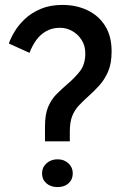

<svg xmlns="http://www.w3.org/2000/svg" viewBox="-20 -762 500 781"><path d="M163 -187V-248Q163 -297 176 -327.5Q189 -358 209.5 -378.5Q230 -399 252 -418Q283 -444 305 -472Q327 -500 327 -545Q327 -576 312 -599.5Q297 -623 273.5 -636Q250 -649 224 -649Q192 -649 167.5 -635Q143 -621 126.5 -597.5Q110 -574 100 -547L16 -585Q23 -606 39 -633Q55 -660 81.5 -685Q108 -710 146 -726Q184 -742 234 -742Q290 -742 335.5 -720.5Q381 -699 407.5 -657Q434 -615 434 -553Q434 -504 420 -471.5Q406 -439 384.5 -415Q363 -391 338 -369Q318 -351 301 -333Q284 -315 274 -290.5Q264 -266 264 -226V-187ZM214 -1Q186 -1 168.5 -16.5Q151 -32 151 -57Q151 -81 169 -97.5Q187 -114 214 -114Q241 -114 258.5 -97.5Q276 -81 276 -57Q276 -32 259 -16.5Q242 -1 214 -1Z"/></svg>

Font: Reem Kufi Fun
Style: Regular
Weight: 400
Designer: Khaled Hosny
Version: Version 1.005